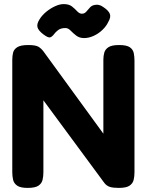

<svg xmlns="http://www.w3.org/2000/svg" viewBox="-20 -909 723 938"><path d="M115 9Q80 9 64 -2Q48 -13 44 -30.5Q40 -48 40 -68V-617Q40 -636 44 -652Q48 -668 64.5 -678.5Q81 -689 118 -689Q154 -689 168 -680.5Q182 -672 193 -657L485 -256V-617Q485 -636 489.5 -652Q494 -668 510 -678.5Q526 -689 562 -689Q599 -689 614.5 -678Q630 -667 633.5 -649.5Q637 -632 637 -613V-67Q637 -48 633 -30.5Q629 -13 613 -2Q597 9 560 9Q532 9 516.5 4Q501 -1 490 -15L192 -419V-67Q192 -48 188 -30.5Q184 -13 168 -2Q152 9 115 9ZM291 -889Q317 -889 331.5 -877.5Q346 -866 357 -854Q368 -842 380 -842Q393 -842 401.5 -852Q410 -862 419.5 -872.5Q429 -883 444 -885Q452 -887 462.5 -885Q473 -883 484 -875Q510 -858 516.5 -841.5Q523 -825 509 -802Q500 -782 481 -763.5Q462 -745 438 -734Q414 -723 391 -723Q368 -723 352.5 -735Q337 -747 325 -759.5Q313 -772 300 -772Q277 -772 264 -762Q251 -752 244 -742Q235 -730 225.5 -726.5Q216 -723 192 -741Q167 -760 163 -776.5Q159 -793 174 -816Q186 -835 206 -851.5Q226 -868 249 -878.5Q272 -889 291 -889Z"/></svg>

Font: Fredoka Light SemiBold
Style: Regular
Weight: 600
Version: Version 2.001